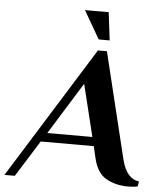

<svg xmlns="http://www.w3.org/2000/svg" viewBox="-95 -905 800 959"><g transform="rotate(5 305.0 -425.5)"><path d="M408 -126 395 -182H129L15 0H-37L374 -660H419L549 -126Q573 -33 635 -26L631 -1Q613 4 582 4Q520 4 472.5 -23Q425 -50 408 -126ZM158 -227H384L320 -488ZM373 -715 292 -855H411L428 -715Z"/></g></svg>

Font: Philosopher
Style: Bold Italic
Weight: 700
Italic angle: -10°
Designer: Jovanny Lemonad
Foundry: Jovanny Lemonad
Version: Version 2.000